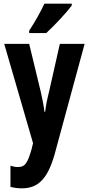

<svg xmlns="http://www.w3.org/2000/svg" viewBox="-20 -786 484 1046"><path d="M371 -756V-766H222C201 -722 174 -672 139 -619V-606H232C279 -649 344 -719 371 -756ZM3 -547 160 -6 152 27C129 106 116 124 76 124C64 124 50 121 37 117V232C56 237 77 240 99 240C188 240 240 188 278 53L441 -547H306L246 -281C235 -238 229 -205 226 -177H222C219 -208 211 -246 203 -282L139 -547Z"/></svg>

Font: Noto Sans Myanmar UI ExtraCondensed
Style: Bold
Weight: 700
Width: 2
Designer: Monotype Design Team
Foundry: Monotype Imaging Inc.
Version: Version 2.103